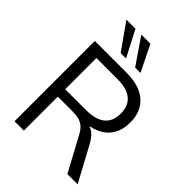

<svg xmlns="http://www.w3.org/2000/svg" viewBox="-262 -1065 1192 1192"><g transform="rotate(45 334.5 -468.5)"><path d="M87 0V-705H366Q479 -705 540 -652Q601 -599 601 -501Q601 -439 573.5 -393.5Q546 -348 493 -324.5Q440 -301 366 -301L376 -314H396Q435 -314 464 -294Q493 -274 517 -230L641 0H551L429 -226Q414 -254 395.5 -270Q377 -286 353.5 -292Q330 -298 297 -298H169V0ZM169 -363H354Q436 -363 478 -397.5Q520 -432 520 -501Q520 -568 478 -602.5Q436 -637 354 -637H169ZM381 -765 263 -937H343L428 -765ZM254 -765 132 -937H212L301 -765Z"/></g></svg>

Font: NunitoSans1
Style: Book
Weight: 400
Designer: Vernon Adams
Foundry: Vernon Adams
Version: Version 3.101;gftools[0.9.27]